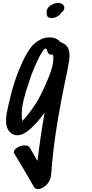

<svg xmlns="http://www.w3.org/2000/svg" viewBox="-20 -909 640 1334"><path d="M267 -258Q293 -308 322 -382Q351 -456 351 -504Q351 -520 347 -529Q317 -527 311 -547Q304 -572 296 -572Q290 -572 284 -564.5Q278 -557 267 -538Q253 -517 237 -480Q204 -410 183 -343Q159 -274 145 -218Q131 -162 131 -111Q131 -89 134 -68L155 -90Q174 -112 196 -142Q237 -197 267 -258ZM463 -524Q463 -492 447 -414Q403 -208 375.5 -38Q348 132 336 298Q335 312 332.5 322.5Q330 333 323 348Q312 370 288.5 387.5Q265 405 244 405Q225 405 215 388L186 338Q123 228 79 158Q76 154 76 148Q76 131 101 116Q126 101 152 101Q178 101 188 118Q202 144 220 174L240 209Q262 32 289 -125Q243 -61 192.5 -15Q142 31 99 31Q66 31 42 1Q22 -24 22 -71Q22 -97 26.5 -122Q31 -147 41 -190L47 -214Q77 -350 136 -479Q164 -538 192.5 -577Q221 -616 265 -636Q292 -649 325 -649Q374 -649 400 -616L407 -614Q437 -602 450 -580Q463 -558 463 -524ZM426 -863Q427 -860 427 -855Q427 -843 418 -832Q414 -826 405 -821Q399 -802 366 -789Q348 -783 337 -783L329 -784Q323 -785 316 -789Q309 -793 308 -798Q304 -809 304 -823Q304 -836 308 -845Q317 -864 338.5 -876Q360 -888 382 -889Q397 -889 409.5 -882.5Q422 -876 426 -863Z"/></svg>

Font: Sedgwick Ave
Style: Regular
Weight: 400
Designer: Kevin Burke, Pedro Vergani
Foundry: Google, Inc.
Version: Version 1.000